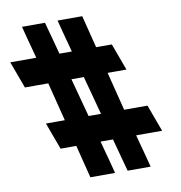

<svg xmlns="http://www.w3.org/2000/svg" viewBox="-336 -852 928 985"><g transform="rotate(-10 128.0 -359.5)"><path d="M235.4 -461 286.1 -260H337.6H407.6L459.2 -120H389.2H323.8L353.1 -11L369.2 51H249.3L228.2 -27L203.2 -120H138.5L167.8 -11L183.9 51H55.3L35.5 -27L12.2 -120H0.2H-69.8L-121.4 -260H-51.4H-23L-73.8 -461H-125.5H-195.5L-247.1 -601H-177.1H-111.5L-140.2 -708L-156.3 -770H-36.5L-15.3 -692L9.1 -601H73.8L45.1 -708L29 -770H157.5L177.3 -692L200.2 -601H211.9H281.9L333.5 -461H263.5ZM111.5 -461H46.8L100.8 -260H165.5Z"/></g></svg>

Font: Nordica Plus
Style: NordicaClassicRgCondOpObl
Weight: 500
Version: Version 1.01